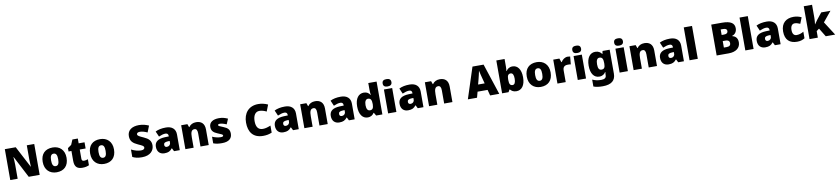

<svg xmlns="http://www.w3.org/2000/svg" viewBox="34 -2455 19087 4373"><g transform="rotate(-10 9577.5 -268.0)"><path d="M757 0V-714H585V-391C585 -342 589 -264 592 -218H589L329 -714H77V0H248V-322C248 -375 243 -457 239 -503H243L504 0Z M1428 -278C1428 -461 1313 -563 1154 -563C981 -563 876 -461 876 -278C876 -93 991 10 1151 10C1323 10 1428 -93 1428 -278ZM1070 -278C1070 -372 1094 -421 1152 -421C1212 -421 1234 -372 1234 -278C1234 -183 1212 -132 1153 -132C1093 -132 1070 -183 1070 -278Z M1808 -141C1775 -141 1756 -159 1756 -195V-410H1892V-553H1756V-664H1631L1582 -548L1497 -488V-410H1564V-182C1564 -32 1637 10 1745 10C1817 10 1858 -3 1900 -21V-160C1869 -149 1842 -141 1808 -141Z M2525 -278C2525 -461 2410 -563 2251 -563C2078 -563 1973 -461 1973 -278C1973 -93 2088 10 2248 10C2420 10 2525 -93 2525 -278ZM2167 -278C2167 -372 2191 -421 2249 -421C2309 -421 2331 -372 2331 -278C2331 -183 2309 -132 2250 -132C2190 -132 2167 -183 2167 -278Z M3405 -217C3405 -328 3345 -379 3241 -426C3135 -474 3101 -490 3101 -524C3101 -550 3123 -570 3173 -570C3224 -570 3285 -552 3346 -524L3405 -673C3346 -699 3272 -724 3179 -724C3019 -724 2910 -653 2910 -515C2910 -392 2977 -343 3083 -294C3176 -252 3212 -237 3212 -200C3212 -169 3186 -147 3129 -147C3065 -147 2982 -168 2905 -207V-35C2973 -3 3027 10 3125 10C3320 10 3405 -100 3405 -217Z M3774 -563C3674 -563 3594 -546 3530 -513L3585 -387C3639 -411 3695 -428 3739 -428C3780 -428 3806 -409 3806 -360V-352L3714 -349C3558 -342 3474 -287 3474 -169C3474 -48 3546 10 3642 10C3734 10 3777 -14 3824 -73H3828L3865 0H3997V-363C3997 -491 3914 -563 3774 -563ZM3763 -245 3807 -247V-204C3807 -157 3769 -125 3723 -125C3690 -125 3668 -142 3668 -180C3668 -220 3693 -242 3763 -245Z M4473 -563C4395 -563 4339 -532 4304 -480H4297L4271 -553H4127V0H4318V-242C4318 -352 4337 -413 4409 -413C4456 -413 4476 -375 4476 -302V0H4667V-360C4667 -502 4587 -563 4473 -563Z M5208 -170C5208 -267 5162 -307 5066 -346C4974 -383 4955 -390 4955 -411C4955 -426 4972 -434 5002 -434C5035 -434 5097 -418 5152 -393L5204 -516C5135 -547 5074 -563 5001 -563C4864 -563 4773 -508 4773 -400C4773 -309 4818 -266 4910 -228C5003 -190 5028 -181 5028 -157C5028 -138 5009 -129 4966 -129C4924 -129 4844 -142 4774 -174V-21C4838 3 4895 10 4974 10C5142 10 5208 -65 5208 -170Z M5936 -566C5996 -566 6048 -547 6100 -522L6159 -674C6086 -709 6007 -724 5938 -724C5715 -724 5592 -571 5592 -355C5592 -138 5693 10 5926 10C6000 10 6065 -2 6128 -30V-193C6068 -168 6010 -148 5947 -148C5841 -148 5790 -219 5790 -354C5790 -487 5845 -566 5936 -566Z M6526 -563C6426 -563 6346 -546 6282 -513L6337 -387C6391 -411 6447 -428 6491 -428C6532 -428 6558 -409 6558 -360V-352L6466 -349C6310 -342 6226 -287 6226 -169C6226 -48 6298 10 6394 10C6486 10 6529 -14 6576 -73H6580L6617 0H6749V-363C6749 -491 6666 -563 6526 -563ZM6515 -245 6559 -247V-204C6559 -157 6521 -125 6475 -125C6442 -125 6420 -142 6420 -180C6420 -220 6445 -242 6515 -245Z M7225 -563C7147 -563 7091 -532 7056 -480H7049L7023 -553H6879V0H7070V-242C7070 -352 7089 -413 7161 -413C7208 -413 7228 -375 7228 -302V0H7419V-360C7419 -502 7339 -563 7225 -563Z M7819 -563C7719 -563 7639 -546 7575 -513L7630 -387C7684 -411 7740 -428 7784 -428C7825 -428 7851 -409 7851 -360V-352L7759 -349C7603 -342 7519 -287 7519 -169C7519 -48 7591 10 7687 10C7779 10 7822 -14 7869 -73H7873L7910 0H8042V-363C8042 -491 7959 -563 7819 -563ZM7808 -245 7852 -247V-204C7852 -157 7814 -125 7768 -125C7735 -125 7713 -142 7713 -180C7713 -220 7738 -242 7808 -245Z M8344 10C8420 10 8464 -26 8491 -70H8498L8539 0H8683V-760H8491V-612C8491 -565 8495 -510 8500 -482H8496C8467 -528 8425 -563 8351 -563C8231 -563 8148 -465 8148 -276C8148 -89 8230 10 8344 10ZM8422 -141C8374 -141 8341 -181 8341 -273C8341 -366 8374 -409 8420 -409C8487 -409 8507 -361 8507 -274V-259C8505 -179 8483 -141 8422 -141Z M8912 -776C8856 -776 8811 -759 8811 -691C8811 -625 8856 -607 8912 -607C8967 -607 9014 -625 9014 -691C9014 -759 8967 -776 8912 -776ZM9007 -553H8816V0H9007Z M9410 -563C9310 -563 9230 -546 9166 -513L9221 -387C9275 -411 9331 -428 9375 -428C9416 -428 9442 -409 9442 -360V-352L9350 -349C9194 -342 9110 -287 9110 -169C9110 -48 9182 10 9278 10C9370 10 9413 -14 9460 -73H9464L9501 0H9633V-363C9633 -491 9550 -563 9410 -563ZM9399 -245 9443 -247V-204C9443 -157 9405 -125 9359 -125C9326 -125 9304 -142 9304 -180C9304 -220 9329 -242 9399 -245Z M10109 -563C10031 -563 9975 -532 9940 -480H9933L9907 -553H9763V0H9954V-242C9954 -352 9973 -413 10045 -413C10092 -413 10112 -375 10112 -302V0H10303V-360C10303 -502 10223 -563 10109 -563Z M11175 0H11386L11150 -717H10893L10660 0H10872L10908 -134H11140ZM11069 -409 11100 -292H10948L10979 -409C10991 -456 11014 -550 11023 -599C11032 -550 11059 -447 11069 -409Z M11643 -588V-760H11452V0H11601L11631 -54H11643C11671 -23 11706 10 11784 10C11904 10 11986 -89 11986 -278C11986 -463 11905 -563 11790 -563C11715 -563 11671 -527 11643 -482H11636C11640 -513 11643 -549 11643 -588ZM11720 -413C11769 -413 11792 -368 11792 -280C11792 -191 11767 -144 11722 -144C11663 -144 11643 -185 11643 -271V-298C11643 -377 11667 -413 11720 -413Z M12623 -278C12623 -461 12508 -563 12349 -563C12176 -563 12071 -461 12071 -278C12071 -93 12186 10 12346 10C12518 10 12623 -93 12623 -278ZM12265 -278C12265 -372 12289 -421 12347 -421C12407 -421 12429 -372 12429 -278C12429 -183 12407 -132 12348 -132C12288 -132 12265 -183 12265 -278Z M13066 -563C13003 -563 12943 -519 12913 -465H12904L12874 -553H12732V0H12923V-272C12923 -372 12994 -383 13042 -383C13077 -383 13094 -380 13107 -377L13124 -557C13113 -559 13087 -563 13066 -563Z M13298 -776C13242 -776 13197 -759 13197 -691C13197 -625 13242 -607 13298 -607C13353 -607 13400 -625 13400 -691C13400 -759 13353 -776 13298 -776ZM13393 -553H13202V0H13393Z M13703 -563C13584 -563 13502 -463 13502 -276C13502 -89 13582 10 13700 10C13776 10 13820 -26 13846 -70H13852C13848 -43 13846 -18 13846 -1V9C13846 62 13808 91 13731 91C13644 91 13593 77 13526 49V208C13589 232 13653 240 13742 240C13942 240 14037 157 14037 1V-553H13872L13858 -485H13854C13825 -529 13780 -563 13703 -563ZM13775 -415C13843 -415 13861 -365 13861 -279V-256C13861 -177 13840 -138 13778 -138C13722 -138 13696 -177 13696 -273C13696 -366 13722 -415 13775 -415Z M14266 -776C14210 -776 14165 -759 14165 -691C14165 -625 14210 -607 14266 -607C14321 -607 14368 -625 14368 -691C14368 -759 14321 -776 14266 -776ZM14361 -553H14170V0H14361Z M14840 -563C14762 -563 14706 -532 14671 -480H14664L14638 -553H14494V0H14685V-242C14685 -352 14704 -413 14776 -413C14823 -413 14843 -375 14843 -302V0H15034V-360C15034 -502 14954 -563 14840 -563Z M15434 -563C15334 -563 15254 -546 15190 -513L15245 -387C15299 -411 15355 -428 15399 -428C15440 -428 15466 -409 15466 -360V-352L15374 -349C15218 -342 15134 -287 15134 -169C15134 -48 15206 10 15302 10C15394 10 15437 -14 15484 -73H15488L15525 0H15657V-363C15657 -491 15574 -563 15434 -563ZM15423 -245 15467 -247V-204C15467 -157 15429 -125 15383 -125C15350 -125 15328 -142 15328 -180C15328 -220 15353 -242 15423 -245Z M15978 0V-760H15787V0Z M16663 -714H16414V0H16692C16860 0 16964 -79 16964 -209C16964 -323 16896 -359 16838 -374V-379C16891 -392 16950 -442 16950 -536C16950 -651 16869 -714 16663 -714ZM16665 -440H16607V-568H16661C16723 -568 16752 -547 16752 -508C16752 -470 16729 -440 16665 -440ZM16607 -299H16671C16743 -299 16765 -263 16765 -225C16765 -181 16742 -149 16675 -149H16607Z M17268 0V-760H17077V0Z M17670 -563C17570 -563 17490 -546 17426 -513L17481 -387C17535 -411 17591 -428 17635 -428C17676 -428 17702 -409 17702 -360V-352L17610 -349C17454 -342 17370 -287 17370 -169C17370 -48 17442 10 17538 10C17630 10 17673 -14 17720 -73H17724L17761 0H17893V-363C17893 -491 17810 -563 17670 -563ZM17659 -245 17703 -247V-204C17703 -157 17665 -125 17619 -125C17586 -125 17564 -142 17564 -180C17564 -220 17589 -242 17659 -245Z M18275 10C18351 10 18406 -9 18452 -39V-191C18403 -160 18346 -142 18291 -142C18233 -142 18193 -179 18193 -275C18193 -368 18232 -413 18290 -413C18332 -413 18369 -400 18415 -380L18471 -521C18419 -547 18358 -563 18290 -563C18123 -563 17999 -475 17999 -274C17999 -77 18107 10 18275 10Z M18754 -461V-760H18562V0H18754V-151L18816 -198L18937 0H19155L18951 -318L19143 -553H18930L18806 -397C18788 -374 18762 -334 18747 -311H18743C18750 -356 18754 -416 18754 -461Z"/></g></svg>

Font: Noto Sans Canadian Aboriginal Black
Style: Regular
Weight: 900
Designer: Monotype Design Team, Typotheque's Kevin King
Foundry: Monotype Imaging Inc.
Version: Version 2.004